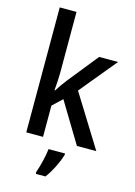

<svg xmlns="http://www.w3.org/2000/svg" viewBox="-143 -833 793 1128"><g transform="rotate(15 253.5 -269.5)"><path d="M177 -386V-760H75V0H177V-190L235 -245L383 0H501L305 -316L489 -539H374L228 -357C212 -337 187 -302 175 -282H171C174 -314 177 -356 177 -386ZM327 71V61H227C223 102 205 174 192 209V221H251C284 177 314 114 327 71Z"/></g></svg>

Font: Noto Sans Myanmar UI SemiCondensed Medium
Style: Regular
Weight: 500
Width: 4
Designer: Monotype Design Team
Foundry: Monotype Imaging Inc.
Version: Version 2.103